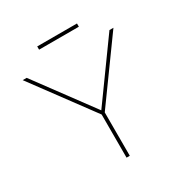

<svg xmlns="http://www.w3.org/2000/svg" viewBox="-187 -979 1086 1129"><g transform="rotate(-30 356.0 -414.5)"><path d="M349 0V-314L357 -282L48 -700H75L364 -309H355L637 -700H664L362 -282L371 -314V0ZM221 -807V-829H491V-807Z"/></g></svg>

Font: Lexend Exa Thin
Style: Regular
Weight: 250
Designer: Bonnie Shaver-Troup, Thomas Jockin
Foundry: Lexend
Version: Version 1.007